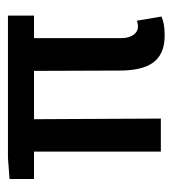

<svg xmlns="http://www.w3.org/2000/svg" viewBox="13 -539 538 604"><g transform="rotate(-90 282.0 -237.0)"><path d="M211 0 209 -399H361L362 -131C362 -42 389 12 472 12C498 12 516 9 532 2L519 -75C514 -74 507 -72 501 -72C479 -72 464 -92 464 -125V-399H535V-481H88L21 -476V-399H107V0ZM88 -486Z"/></g></svg>

Font: Falling Sky
Style: Light
Weight: 400
Designer: Paul D. Hunt
Foundry: Adobe Systems Incorporated
Version: Version 1.02